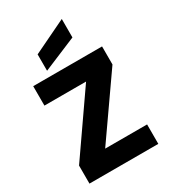

<svg xmlns="http://www.w3.org/2000/svg" viewBox="-231 -1087 1059 1198"><g transform="rotate(-30 298.0 -488.0)"><path d="M244 -140H546V0H50V-130L350 -562H50V-702H546V-572ZM414 -843 173 -742V-860L414 -976Z"/></g></svg>

Font: Fz Poppins
Style: Bold
Weight: 700
Designer: Ninad Kale (Devanagari), Jonny Pinhorn (Latin)
Foundry: Indian Type Foundry
Version: Vit hóa bi Vntype.Com & FontZin.Com